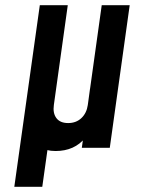

<svg xmlns="http://www.w3.org/2000/svg" viewBox="-20 -568 562 738"><path d="M193.5 12.5Q157.5 12.5 128 -3.8Q98.5 -20 84.2 -58.8Q70 -97.5 79.5 -164.5L133 -548H240.5L187 -164.5Q182.5 -133 196.8 -114Q211 -95 242 -95Q272.5 -95 292.8 -114Q313 -133 317.5 -164.5L326 -227H369L361 -172.5Q349.5 -90 308 -38.8Q266.5 12.5 193.5 12.5ZM294.5 0 371 -548H478.5L402 0ZM35 150 133 -548H240.5L142.5 150Z"/></svg>

Font: Mohave SemiBold
Style: Italic
Weight: 600
Italic angle: -8°
Designer: Gumpita Rahayu
Foundry: Tokotype
Version: Version 2.003